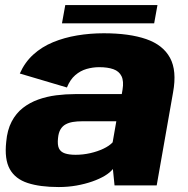

<svg xmlns="http://www.w3.org/2000/svg" viewBox="-20 -730 740 756"><path d="M211.5 6.5Q248 6.5 281.5 0.5Q315 -5.5 343.5 -15.5Q372 -25.5 392.8 -38Q413.5 -50.5 424.5 -64.5L431 0H597L661.5 -366.5Q677 -451.5 649.5 -502.2Q622 -553 555.8 -576Q489.5 -599 388.5 -599Q334.5 -599 283.8 -590.5Q233 -582 188.8 -563.8Q144.5 -545.5 111 -515Q77.5 -484.5 58 -440.5L243.5 -385.5Q256 -416.5 276.2 -434Q296.5 -451.5 321 -458.5Q345.5 -465.5 370.5 -465.5Q404 -465.5 426.5 -457.5Q449 -449.5 458.5 -430Q468 -410.5 462.5 -377L459.5 -359.5H275.5Q239 -359.5 201.5 -354.8Q164 -350 130.5 -338Q97 -326 70 -305Q43 -284 25.8 -251Q8.5 -218 4.5 -171.5Q-3 -103 18.5 -64.2Q40 -25.5 88.8 -9.5Q137.5 6.5 211.5 6.5ZM277.5 -120.5Q252.5 -120.5 235.8 -126Q219 -131.5 212.2 -145.5Q205.5 -159.5 208.5 -186.5Q210.5 -207.5 218.2 -220.5Q226 -233.5 238.2 -240.2Q250.5 -247 267 -249.8Q283.5 -252.5 304 -252.5H438L423.5 -169.5Q410.5 -155.5 387.2 -144.5Q364 -133.5 335.5 -127Q307 -120.5 277.5 -120.5ZM224 -638H587L600 -710H237Z"/></svg>

Font: Anybody Thin ExtraBold
Style: Italic
Weight: 800
Italic angle: -10°
Version: Version 1.113;gftools[0.9.25]